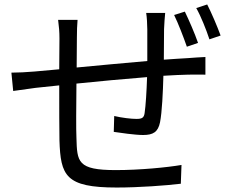

<svg xmlns="http://www.w3.org/2000/svg" viewBox="-20 -811 1040 859"><path d="M866 -619C852 -660 825 -722 807 -759L759 -744C778 -705 801 -645 816 -602ZM634 -753C637 -736 639 -701 639 -679V-538C534 -529 419 -518 323 -509L324 -642C324 -672 325 -699 327 -722H240C244 -692 246 -668 246 -639L245 -501C198 -497 159 -493 134 -491C98 -488 61 -486 31 -486L39 -404C66 -408 109 -414 140 -418L245 -429C245 -330 245 -225 246 -183C251 -25 273 28 502 28C602 28 723 19 789 11L792 -73C728 -62 605 -50 498 -50C326 -50 325 -87 322 -194C320 -232 321 -335 322 -437C420 -447 536 -458 638 -466C636 -404 632 -338 627 -305C624 -283 614 -279 590 -279C567 -279 525 -284 491 -292L489 -221C516 -217 584 -207 620 -207C665 -207 687 -220 696 -264C705 -310 709 -399 711 -472C754 -475 792 -476 821 -477C846 -477 883 -478 899 -477V-556C875 -555 847 -553 821 -551C789 -549 752 -547 713 -544C713 -587 714 -637 714 -681C715 -703 717 -737 719 -753ZM858 -775C879 -738 902 -680 917 -635L967 -652C952 -693 926 -754 907 -791Z"/></svg>

Font: Noto Sans JP Regular
Style: Regular
Weight: 400
Designer: Ryoko NISHIZUKA (kana & ideographs); Paul D. Hunt (Latin, Greek & Cyrillic); Wenlong ZHANG (bopomofo); Sandoll Communica
Foundry: Adobe Systems Incorporated
Version: Version 1.004;PS 1.004;hotconv 1.0.82;makeotf.lib2.5.63406